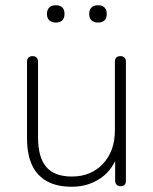

<svg xmlns="http://www.w3.org/2000/svg" viewBox="-20 -704 585 732"><path d="M254 8Q197 8 159 -13Q121 -34 102 -75Q83 -116 83 -177V-468Q83 -479 88.5 -484.5Q94 -490 104 -490Q114 -490 119.5 -484.5Q125 -479 125 -468V-181Q125 -105 156 -68Q187 -31 254 -31Q327 -31 372.5 -79.5Q418 -128 418 -207V-468Q418 -479 423.5 -484.5Q429 -490 439 -490Q449 -490 454.5 -484.5Q460 -479 460 -468V-16Q460 6 440 6Q430 6 424.5 0Q419 -6 419 -16V-121H431Q412 -58 364 -25Q316 8 254 8ZM354 -618Q338 -618 329 -626.5Q320 -635 320 -651Q320 -667 329 -675.5Q338 -684 354 -684Q370 -684 378.5 -675.5Q387 -667 387 -651Q387 -635 378.5 -626.5Q370 -618 354 -618ZM193 -618Q177 -618 168 -626.5Q159 -635 159 -651Q159 -667 168 -675.5Q177 -684 193 -684Q209 -684 217.5 -675.5Q226 -667 226 -651Q226 -635 217.5 -626.5Q209 -618 193 -618Z"/></svg>

Font: Nunito ExtraLight
Style: Regular
Weight: 200
Designer: Vernon Adams
Foundry: Vernon Adams
Version: Version 3.602